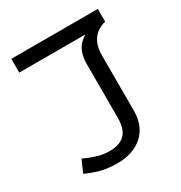

<svg xmlns="http://www.w3.org/2000/svg" viewBox="-170 -837 912 967"><g transform="rotate(-30 286.0 -353.5)"><path d="M235 8Q180 8 136 -4Q92 -16 58 -33L89 -103Q119 -89 155.5 -77Q192 -65 233 -65Q290 -65 320 -94.5Q350 -124 350 -190V-499Q350 -539 359.5 -565.5Q369 -592 384.5 -608Q400 -624 418 -635H34V-715H537V-641Q508 -634 486 -617.5Q464 -601 451 -572.5Q438 -544 438 -500V-181Q438 -121 413 -79Q388 -37 342 -14.5Q296 8 235 8Z"/></g></svg>

Font: ltamil25
Style: Book
Weight: 400
Designer: Jelle Bosma - Monotype Design Team
Foundry: Monotype Imaging Inc.
Version: Version 2.003